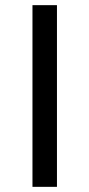

<svg xmlns="http://www.w3.org/2000/svg" viewBox="-20 -725 347 745"><path d="M106 0V-705H201V0Z"/></svg>

Font: Nunito Sans 7pt SemiExpanded
Style: Regular
Weight: 400
Width: 6
Designer: Vernon Adams
Foundry: Vernon Adams
Version: Version 3.101;gftools[0.9.27]